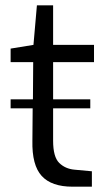

<svg xmlns="http://www.w3.org/2000/svg" viewBox="-20 -703 407 723"><path d="M180 -469V-329H320V-295H180V-173Q180 -112 203 -89.5Q226 -67 261 -64L326 -58V0H253Q174 0 137 -40.5Q100 -81 102 -173L103 -295H20V-329H104L105 -469H20V-520L106 -534L119 -683H180V-534H334V-469Z"/></svg>

Font: Exo
Style: Regular
Weight: 400
Designer: Natanael Gama
Foundry: Natanael Gama
Version: Version 1.500; ttfautohint (v1.6)